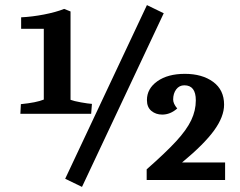

<svg xmlns="http://www.w3.org/2000/svg" viewBox="-20 -704 944 754"><path d="M236 -2 557 -684 623 -652 302 30ZM152 -313V-591H63V-636Q106 -638 152.5 -647Q199 -656 232 -669L257 -659V-312Q270 -307 298 -302Q326 -297 341 -296L338 -257H60L62 -295Q123 -301 152 -313ZM749 -310Q749 -369 704 -369Q684 -369 672 -353Q660 -337 660 -313Q660 -297 676 -278Q649 -254 617 -254Q592 -254 574.5 -268.5Q557 -283 557 -311Q557 -356 598 -385Q639 -414 706 -414Q774 -414 817 -382.5Q860 -351 860 -293Q860 -246 821 -192Q782 -138 695 -66H864V3H556V-39Q630 -104 671.5 -149Q713 -194 731 -232Q749 -270 749 -310Z"/></svg>

Font: Caladea
Style: Bold
Weight: 700
Designer: Carolina Giovagnoli and Andres Torresi
Foundry: Carolina Giovagnoli & Andres Torresi
Version: Version 1.001